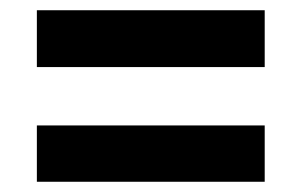

<svg xmlns="http://www.w3.org/2000/svg" viewBox="-20 -492 589 375"><path d="M497 -247V-137H52V-247ZM497 -472V-361H52V-472Z"/></svg>

Font: Georama SemiExpanded SemiBold
Style: Regular
Weight: 600
Width: 6
Designer: Jean-Baptiste Levee
Foundry: Production Type
Version: Version 1.001